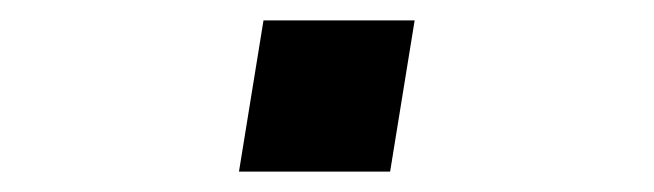

<svg xmlns="http://www.w3.org/2000/svg" viewBox="-20 -434 640 188"><path d="M214 -266 238 -414H386L362 -266Z"/></svg>

Font: Iosevka SS04 Medium Extended
Style: Italic
Weight: 500
Width: 7
Italic angle: -9°
Monospace: yes
Designer: Belleve Invis
Foundry: Belleve Invis
Version: Version 19.0.0; ttfautohint (v1.8.4)